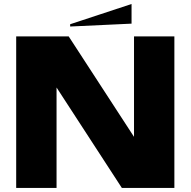

<svg xmlns="http://www.w3.org/2000/svg" viewBox="-20 -930 943 950"><path d="M327.1 -798.8V-810.1L630.9 -910.2V-813ZM259.8 0H60.1V-750H319.8L643.1 -252.9V-750H842.8V0H583L259.8 -497.1Z"/></svg>

Font: Mayenne Sans Regular
Style: Regular
Weight: 600
Width: 6
Designer: Jérémy Landes — Studio Triple
Foundry: Jérémy Landes — Studio Triple
Version: Version 1.001;hotconv 1.0.109;makeotfexe 2.5.65596